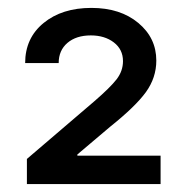

<svg xmlns="http://www.w3.org/2000/svg" viewBox="-20 -825 461 481"><path d="M47.4 -363.8V-426.8L216.3 -571.3Q255.9 -605.5 272 -626.2Q288.1 -647 288.1 -671.9Q288.1 -701.2 265.1 -718.8Q242.2 -736.3 207.5 -736.3Q170.9 -736.3 148.9 -717.5Q127 -698.7 127 -667H43Q43 -729.5 89.1 -767.3Q135.3 -805.2 209 -805.2Q281.2 -805.2 326.4 -767.6Q371.6 -730 371.6 -673.3Q371.6 -630.4 345.5 -594.2Q319.3 -558.1 256.3 -507.8L173.8 -438V-435.1H382.3V-363.8Z"/></svg>

Font: Karasuma Gothic
Style: Regular
Weight: 500
Designer: Rasmus Andersson / Ryoko Nishizuka
Foundry: Genbu
Version: Version 1.00